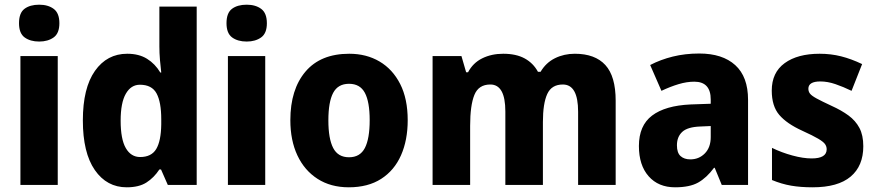

<svg xmlns="http://www.w3.org/2000/svg" viewBox="-20 -788 3731 818"><path d="M147 -768Q185 -768 209 -750Q233 -732 233 -689Q233 -646 208.5 -628.5Q184 -611 147 -611Q109 -611 85 -628.5Q61 -646 61 -689Q61 -733 84.5 -750.5Q108 -768 147 -768ZM226 -549V0H67V-549Z M520 10Q435 10 384 -63.5Q333 -137 333 -275Q333 -413 384.5 -486Q436 -559 522 -559Q572 -559 606.5 -537.5Q641 -516 663 -479H667Q664 -503 661.5 -532.5Q659 -562 659 -590V-760H818V0H695L666 -66H659Q636 -31 604 -10.5Q572 10 520 10ZM577 -119Q625 -119 645.5 -153Q666 -187 667 -258V-280Q667 -353 647 -390Q627 -427 576 -427Q538 -427 516 -388.5Q494 -350 494 -274Q494 -195 516 -157Q538 -119 577 -119Z M1031 -768Q1069 -768 1093 -750Q1117 -732 1117 -689Q1117 -646 1092.5 -628.5Q1068 -611 1031 -611Q993 -611 969 -628.5Q945 -646 945 -689Q945 -733 968.5 -750.5Q992 -768 1031 -768ZM1110 -549V0H951V-549Z M1717 -276Q1717 -191 1688.5 -126.5Q1660 -62 1604 -26Q1548 10 1466 10Q1389 10 1333 -26Q1277 -62 1247 -126Q1217 -190 1217 -276Q1217 -407 1281.5 -483Q1346 -559 1468 -559Q1541 -559 1597 -526Q1653 -493 1685 -430Q1717 -367 1717 -276ZM1379 -275Q1379 -197 1399.5 -157.5Q1420 -118 1467 -118Q1514 -118 1534.5 -157.5Q1555 -197 1555 -276Q1555 -354 1534.5 -392.5Q1514 -431 1467 -431Q1420 -431 1399.5 -392.5Q1379 -354 1379 -275Z M2429 -559Q2515 -559 2559 -511Q2603 -463 2603 -359V0H2443V-312Q2443 -428 2378 -428Q2330 -428 2311.5 -387.5Q2293 -347 2293 -268V0H2133V-313Q2133 -428 2069 -428Q2019 -428 2001 -383.5Q1983 -339 1983 -252V0H1823V-549H1946L1966 -480H1974Q1995 -520 2034.5 -539.5Q2074 -559 2124 -559Q2179 -559 2215.5 -539Q2252 -519 2272 -482H2283Q2306 -521 2344.5 -540Q2383 -559 2429 -559Z M2959 -560Q3058 -560 3112.5 -510.5Q3167 -461 3167 -363V0H3055L3025 -73H3022Q2990 -30 2954 -10Q2918 10 2856 10Q2785 10 2743.5 -37Q2702 -84 2702 -166Q2702 -253 2758 -295.5Q2814 -338 2922 -343L3008 -346V-364Q3008 -440 2938 -440Q2906 -440 2871 -429.5Q2836 -419 2798 -401L2750 -511Q2794 -534 2846.5 -547Q2899 -560 2959 -560ZM2963 -249Q2909 -247 2886.5 -226Q2864 -205 2864 -169Q2864 -137 2879.5 -123Q2895 -109 2921 -109Q2958 -109 2983 -134.5Q3008 -160 3008 -204V-251Z M3658 -165Q3658 -81 3604 -35.5Q3550 10 3442 10Q3391 10 3350.5 3Q3310 -4 3269 -21V-158Q3310 -138 3356 -125.5Q3402 -113 3438 -113Q3502 -113 3502 -152Q3502 -164 3495 -174Q3488 -184 3466 -197Q3444 -210 3398 -231Q3332 -261 3300 -298.5Q3268 -336 3268 -402Q3268 -479 3323 -519Q3378 -559 3472 -559Q3520 -559 3563.5 -548Q3607 -537 3653 -515L3608 -401Q3573 -418 3539.5 -429.5Q3506 -441 3475 -441Q3424 -441 3424 -410Q3424 -398 3431 -389Q3438 -380 3459 -368.5Q3480 -357 3523 -337Q3565 -318 3595 -296Q3625 -274 3641.5 -243Q3658 -212 3658 -165Z"/></svg>

Font: Noto Sans Gujarati SemiCondensed ExtraBold
Style: Regular
Weight: 800
Width: 4
Designer: Jelle Bosma - Monotype Design Team, Universal Thirst
Foundry: Monotype Imaging Inc.
Version: Version 2.106; ttfautohint (v1.8.4.7-5d5b)